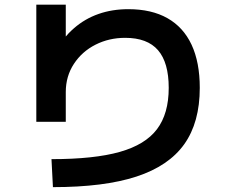

<svg xmlns="http://www.w3.org/2000/svg" viewBox="-20 -756 978 810"><path d="M691.8 -385.4Q691.8 -491.9 646.7 -544.2Q601.6 -596.4 507.9 -596.4Q440 -596.4 382.9 -567.5Q325.8 -538.6 291.7 -486.4Q257.5 -434.2 257.5 -367.5V-242.2H133.2V-736.3H257.5V-537.1H209.9Q246.2 -596.9 292.1 -636.9Q338.1 -677 395.7 -697.1Q453.2 -717.3 521.4 -717.3Q619.2 -717.3 686.4 -679.3Q753.5 -641.4 788.2 -567.3Q822.8 -493.1 822.8 -385.4Q822.8 -239.6 757.3 -147.6Q691.8 -55.7 555.6 -11.1Q419.3 33.5 203.3 33.5L197.2 -84.6Q377.1 -84.6 485.1 -115.1Q593.1 -145.6 642.4 -211.1Q691.8 -276.5 691.8 -385.4Z"/></svg>

Font: Pretendard JP Variable
Style: Regular
Weight: 400
Designer: Base glyphs from Inter by Rasmus Andersson; Hangul glyphs from Noto Sans CJK(Source Han Sans) by Jang Soo-young and Kang
Foundry: Kil Hyung-jin
Version: Version 1.307;Glyphs 3.2 (3192)